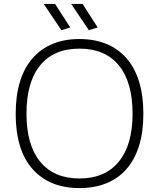

<svg xmlns="http://www.w3.org/2000/svg" viewBox="-20 -949 811 979"><path d="M385 10Q232 10 146 -87Q60 -184 60 -369Q60 -462 82 -533Q104 -604 146 -652Q188 -700 248 -725Q308 -750 385 -750Q462 -750 522.5 -725Q583 -700 625 -652Q667 -604 689 -533Q711 -462 711 -369Q711 -276 689 -205.5Q667 -135 625 -87Q583 -39 522.5 -14.5Q462 10 385 10ZM385 -39Q516 -39 586 -125Q656 -211 656 -369Q656 -530 586 -615.5Q516 -701 385 -701Q254 -701 184.5 -615.5Q115 -530 115 -369Q115 -210 185 -124.5Q255 -39 385 -39ZM293 -795 203 -929H261L338 -809ZM433 -795 343 -929H401L478 -809Z"/></svg>

Font: Encode Sans Wide
Style: ExtraLight
Weight: 200
Designer: Pablo Impallari, Andres Torresi
Foundry: Pablo Impallari, Andres Torresi
Version: Version 1.000; ttfautohint (v1.00) -l 8 -r 50 -G 200 -x 14 -